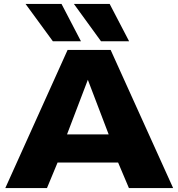

<svg xmlns="http://www.w3.org/2000/svg" viewBox="-20 -957 908 977"><path d="M7 0 324 -703H543L861 0H636L581 -130H273L219 0ZM321 -273H533L427 -551ZM494 -747 356 -937H538L637 -747ZM249 -747 110 -937H293L392 -747Z"/></svg>

Font: Georama Extended
Style: Bold
Weight: 700
Width: 7
Designer: Jean-Baptiste Levee
Foundry: Production Type
Version: Version 1.000